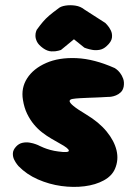

<svg xmlns="http://www.w3.org/2000/svg" viewBox="-20 -728 536 753"><path d="M208 -134Q250 -128 250 -137Q250 -146 215 -165Q199 -174 181 -184.5Q163 -195 145.5 -208.5Q128 -222 113 -240Q98 -258 86.5 -281.5Q75 -305 70 -336Q62 -383 86.5 -421Q111 -459 161 -481Q211 -503 280 -500Q349 -497 430 -461Q430 -461 436.5 -456.5Q443 -452 450.5 -442.5Q458 -433 463 -419.5Q468 -406 465 -388Q462 -374 453.5 -366Q445 -358 435 -354Q425 -350 417.5 -349Q410 -348 410 -348Q410 -348 406 -348Q402 -348 395 -347.5Q388 -347 377.5 -346.5Q367 -346 354.5 -345.5Q342 -345 327 -344.5Q312 -344 295 -343Q276 -342 264.5 -340Q253 -338 253 -331.5Q253 -325 268 -312.5Q283 -300 318 -279Q368 -249 398 -212.5Q428 -176 437 -138.5Q446 -101 431 -66Q419 -38 387 -20.5Q355 -3 311.5 2.5Q268 8 220.5 1.5Q173 -5 128.5 -24.5Q84 -44 52 -77Q52 -77 46.5 -84Q41 -91 35.5 -102Q30 -113 30.5 -126.5Q31 -140 43 -153Q54 -165 68.5 -168Q83 -171 97 -168.5Q111 -166 120 -162.5Q129 -159 129 -159Q129 -159 135 -156Q141 -153 152 -148.5Q163 -144 177.5 -140Q192 -136 208 -134ZM149 -539Q131 -552 125 -564.5Q119 -577 119 -587.5Q119 -598 121.5 -604.5Q124 -611 124 -611Q137 -629 148 -642Q159 -655 173 -667Q187 -679 209 -695Q218 -703 236.5 -706Q255 -709 275.5 -706Q296 -703 312 -690L393 -638Q393 -638 400.5 -630Q408 -622 414.5 -609Q421 -596 419 -580Q417 -564 398 -547Q385 -535 370 -532.5Q355 -530 341.5 -532.5Q328 -535 319.5 -538Q311 -541 311 -541L270 -574Q258 -564 244 -552.5Q230 -541 219 -532Q219 -532 208.5 -529Q198 -526 182 -526.5Q166 -527 149 -539Z"/></svg>

Font: Sour Gummy Black
Style: Regular
Weight: 900
Designer: Stefie Justprince
Foundry: Eifetstype
Version: Version 1.000